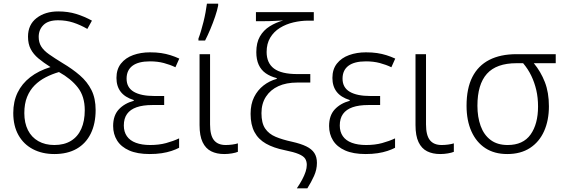

<svg xmlns="http://www.w3.org/2000/svg" viewBox="-20 -826 3059 1042"><path d="M296 -764Q349 -764 393 -750.5Q437 -737 479 -714L454 -669Q416 -691 377.5 -703.5Q339 -716 295 -716Q242 -716 216 -690.5Q190 -665 190 -626Q190 -596 203.5 -574Q217 -552 246 -531.5Q275 -511 319 -484Q373 -452 413.5 -417Q454 -382 476.5 -337Q499 -292 499 -229Q499 -155 472.5 -101Q446 -47 396 -18.5Q346 10 275 10Q209 10 158.5 -16.5Q108 -43 80 -93Q52 -143 52 -213Q52 -275 75.5 -323.5Q99 -372 144 -407Q189 -442 254 -462Q216 -486 188.5 -509Q161 -532 146.5 -560Q132 -588 132 -627Q132 -692 178.5 -728Q225 -764 296 -764ZM300 -435Q262 -424 228 -406.5Q194 -389 168 -363Q142 -337 127 -300Q112 -263 112 -212Q112 -159 131.5 -120Q151 -81 188 -60Q225 -39 275 -39Q328 -39 365 -61.5Q402 -84 421 -126.5Q440 -169 440 -228Q440 -303 402.5 -351Q365 -399 300 -435Z M871 -305V-256H807Q756 -256 721.5 -244Q687 -232 669.5 -207.5Q652 -183 652 -145Q652 -111 668.5 -87Q685 -63 717.5 -51Q750 -39 795 -39Q843 -39 881.5 -49.5Q920 -60 952 -75V-24Q935 -15 911 -7Q887 1 857.5 5.5Q828 10 792 10Q725 10 681 -9.5Q637 -29 615.5 -63.5Q594 -98 594 -142Q594 -199 624.5 -232Q655 -265 706 -279V-283Q658 -298 635 -328Q612 -358 612 -403Q612 -450 636.5 -481Q661 -512 702.5 -527Q744 -542 794 -542Q828 -542 854.5 -538Q881 -534 905 -526.5Q929 -519 953 -508L932 -461Q903 -475 869 -484Q835 -493 794 -493Q731 -493 699 -469Q667 -445 667 -399Q667 -351 706 -328Q745 -305 818 -305Z M1120 -151Q1120 -92 1141 -65.5Q1162 -39 1205 -39Q1222 -39 1240.5 -41.5Q1259 -44 1271 -48V-2Q1259 3 1238.5 6.5Q1218 10 1197 10Q1156 10 1126 -5Q1096 -20 1079.5 -54.5Q1063 -89 1063 -147V-532H1120ZM1057 -617Q1064 -635 1071 -658.5Q1078 -682 1084.5 -708Q1091 -734 1095.5 -759Q1100 -784 1103 -806H1164V-796Q1159 -770 1147.5 -736Q1136 -702 1121.5 -667.5Q1107 -633 1093 -606H1057Z M1340 -208Q1340 -261 1359 -299Q1378 -337 1410 -362Q1442 -387 1482 -398V-402Q1447 -411 1422 -428.5Q1397 -446 1384 -474.5Q1371 -503 1371 -543Q1371 -594 1390.5 -628Q1410 -662 1443.5 -683Q1477 -704 1517 -715Q1496 -714 1469.5 -712.5Q1443 -711 1406 -711H1369V-760H1683V-714H1654Q1613 -714 1572.5 -704.5Q1532 -695 1499 -674.5Q1466 -654 1446.5 -621.5Q1427 -589 1427 -544Q1427 -484 1467 -454Q1507 -424 1594 -424H1664V-378H1593Q1534 -378 1491 -358.5Q1448 -339 1423.5 -301.5Q1399 -264 1399 -212Q1399 -158 1419 -128.5Q1439 -99 1476 -83.5Q1513 -68 1564 -57Q1613 -46 1642.5 -31.5Q1672 -17 1686 4.5Q1700 26 1700 58Q1700 94 1684.5 128.5Q1669 163 1648 196H1591Q1608 171 1620 148.5Q1632 126 1638.5 106Q1645 86 1645 69Q1645 49 1636 35Q1627 21 1601 10Q1575 -1 1525 -11Q1465 -23 1423.5 -46.5Q1382 -70 1361 -109.5Q1340 -149 1340 -208Z M2043 -305V-256H1979Q1928 -256 1893.5 -244Q1859 -232 1841.5 -207.5Q1824 -183 1824 -145Q1824 -111 1840.5 -87Q1857 -63 1889.5 -51Q1922 -39 1967 -39Q2015 -39 2053.5 -49.5Q2092 -60 2124 -75V-24Q2107 -15 2083 -7Q2059 1 2029.5 5.5Q2000 10 1964 10Q1897 10 1853 -9.5Q1809 -29 1787.5 -63.5Q1766 -98 1766 -142Q1766 -199 1796.5 -232Q1827 -265 1878 -279V-283Q1830 -298 1807 -328Q1784 -358 1784 -403Q1784 -450 1808.5 -481Q1833 -512 1874.5 -527Q1916 -542 1966 -542Q2000 -542 2026.5 -538Q2053 -534 2077 -526.5Q2101 -519 2125 -508L2104 -461Q2075 -475 2041 -484Q2007 -493 1966 -493Q1903 -493 1871 -469Q1839 -445 1839 -399Q1839 -351 1878 -328Q1917 -305 1990 -305Z M2292 -151Q2292 -92 2313 -65.5Q2334 -39 2377 -39Q2394 -39 2412.5 -41.5Q2431 -44 2443 -48V-2Q2431 3 2410.5 6.5Q2390 10 2369 10Q2328 10 2298 -5Q2268 -20 2251.5 -54.5Q2235 -89 2235 -147V-532H2292Z M2959 -249Q2959 -173 2933 -114.5Q2907 -56 2856.5 -23Q2806 10 2733 10Q2663 10 2614 -22Q2565 -54 2538.5 -113Q2512 -172 2512 -252Q2512 -346 2543.5 -408Q2575 -470 2635.5 -501Q2696 -532 2783 -532H2996V-483H2877Q2915 -437 2937 -380.5Q2959 -324 2959 -249ZM2571 -252Q2571 -191 2588.5 -142.5Q2606 -94 2642.5 -66.5Q2679 -39 2735 -39Q2819 -39 2859.5 -96Q2900 -153 2900 -248Q2900 -296 2890.5 -337Q2881 -378 2863.5 -414.5Q2846 -451 2819 -483H2783Q2674 -483 2622.5 -425.5Q2571 -368 2571 -252Z"/></svg>

Font: Noto Sans Display Light
Style: Regular
Weight: 300
Designer: Monotype Design Team
Foundry: Monotype Imaging Inc.
Version: Version 2.003